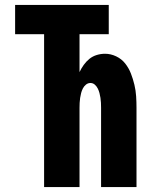

<svg xmlns="http://www.w3.org/2000/svg" viewBox="-20 -755 640 775"><path d="M158 0V-617H41V-735H419V-617H301V-464Q308 -479 318 -493Q328 -507 341 -517.5Q354 -528 370.5 -533Q387 -538 404 -538Q427 -538 449 -527.5Q471 -517 485.5 -498.5Q500 -480 508.5 -458Q517 -436 522.5 -413Q528 -390 529.5 -366.5Q531 -343 531 -320V0H388V-320Q388 -330 387.5 -340Q387 -350 385.5 -360Q384 -370 381.5 -379.5Q379 -389 374.5 -398Q370 -407 362.5 -413.5Q355 -420 345 -420Q335 -420 327 -413.5Q319 -407 314.5 -398Q310 -389 307.5 -379.5Q305 -370 303.5 -360Q302 -350 301.5 -340Q301 -330 301 -320V0Z"/></svg>

Font: Iosevka Curly Heavy Extended
Style: Regular
Weight: 900
Width: 7
Monospace: yes
Designer: Belleve Invis
Foundry: Belleve Invis
Version: Version 11.1.0; ttfautohint (v1.8.3)